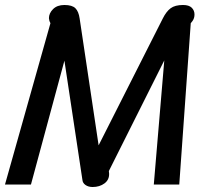

<svg xmlns="http://www.w3.org/2000/svg" viewBox="-20 -738 822 769"><path d="M310 -18 238 -495 104 1H0L182 -645L178 -654Q176 -662 176 -665Q176 -685 192.5 -701.5Q209 -718 238 -718Q269 -718 282 -705Q295 -692 299 -664L375 -156L632 -664Q646 -692 663.5 -705Q681 -718 713 -718Q737 -718 748 -707Q759 -696 759 -680Q759 -665 751 -654L744 -645L698 1H596L638 -496L416 -53L417 -43Q418 -18 398.5 -3.5Q379 11 351 11Q334 11 322.5 3Q311 -5 310 -18Z"/></svg>

Font: Niramit Medium
Style: Italic
Weight: 500
Italic angle: -10°
Designer: Katatrad Aksorn Co.,Ltd.
Foundry: Cadson Demak Co.,Ltd.
Version: Version 1.000; ttfautohint (v1.6)